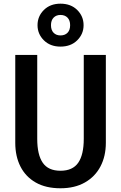

<svg xmlns="http://www.w3.org/2000/svg" viewBox="-20 -1005 655 1039"><path d="M552.8 -707.7V-232.3Q552.8 -160 523.8 -104.6Q494.9 -49.2 439.7 -17.7Q384.6 13.8 307.2 13.8Q228.2 13.8 173.6 -17.2Q119 -48.2 90.8 -103.6Q62.6 -159 62.6 -232.3V-707.7H181.5V-253.8Q181.5 -167.7 211.3 -124.4Q241 -81 307.2 -81Q373.3 -81 403.3 -124.4Q433.3 -167.7 433.3 -253.8V-707.7ZM307.2 -985.1Q363.6 -985.1 397.9 -951Q432.3 -916.9 432.3 -868.7Q432.3 -821 397.9 -786.9Q363.6 -752.8 307.2 -752.8Q251.8 -752.8 217.4 -786.9Q183.1 -821 183.1 -868.7Q183.1 -916.9 217.4 -951Q251.8 -985.1 307.2 -985.1ZM307.2 -924.1Q284.1 -924.1 270 -909.5Q255.9 -894.9 255.9 -868.7Q255.9 -842.1 270 -827.7Q284.1 -813.3 307.2 -813.3Q331.3 -813.3 345.4 -827.7Q359.5 -842.1 359.5 -868.7Q359.5 -894.9 345.4 -909.5Q331.3 -924.1 307.2 -924.1Z"/></svg>

Font: Fira Code Medium
Style: Regular
Weight: 500
Designer: Carrois Corporate, Edenspiekermann AG, Nikita Prokopov
Foundry: Carrois Corporate, Edenspiekermann AG, Nikita Prokopov
Version: Version 6.002